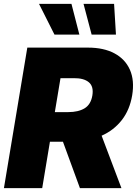

<svg xmlns="http://www.w3.org/2000/svg" viewBox="-31 -974 708 994"><path d="M-10.7 0 110.4 -727.5H424.8Q505.9 -727.5 561.5 -697.8Q617.2 -668 641.6 -612.8Q666 -557.6 653.3 -480.5Q640.6 -404.8 599.4 -352.1Q558.1 -299.3 495.1 -271.5L597.7 0H382.8L294.9 -240.2H227.5L187.5 0ZM351.6 -569.3H282.2L252.9 -393.6H322.3Q374.5 -393.6 407 -413.3Q439.5 -433.1 447.3 -480.5Q454.6 -526.9 428.7 -548.3Q402.8 -569.8 351.6 -569.3ZM251 -794.9 170.9 -954.1H338.9L379.9 -794.9ZM443.4 -794.9 401.4 -954.1H559.6L569.3 -794.9Z"/></svg>

Font: Inter Tight Black
Style: Italic
Weight: 900
Italic angle: -9.39999°
Designer: Rasmus Andersson
Foundry: rsms
Version: Version 3.004; ttfautohint (v1.8.4.7-5d5b)